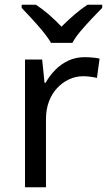

<svg xmlns="http://www.w3.org/2000/svg" viewBox="-20 -786 453 806"><path d="M335 -546Q350 -546 367.5 -544.5Q385 -543 398 -540L387 -459Q374 -462 358.5 -464Q343 -466 329 -466Q298 -466 270 -453Q242 -440 220 -416.5Q198 -393 185.5 -360Q173 -327 173 -286V0H85V-536H157L167 -438H171Q188 -468 212 -492.5Q236 -517 267 -531.5Q298 -546 335 -546ZM194 -606Q181 -629 159 -655.5Q137 -682 113 -708Q89 -734 71 -753V-766H131Q157 -749 185 -725Q213 -701 238 -674Q265 -701 293 -725Q321 -749 347 -766H409V-753Q390 -734 365.5 -708Q341 -682 318.5 -655.5Q296 -629 284 -606Z"/></svg>

Font: Noto Sans Khmer UI
Style: Regular
Weight: 400
Designer: Danh Hong and the Monotype Design Team
Foundry: Monotype Imaging Inc.
Version: Version 2.002